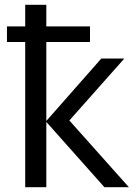

<svg xmlns="http://www.w3.org/2000/svg" viewBox="-20 -780 574 800"><path d="M173 -760V-670H355V-605H173V-276L402 -536H498L269 -278L517 0H415L173 -272V0H85V-605H9V-670H85V-760Z"/></svg>

Font: Noto IKEA Arabic
Style: Regular
Weight: 400
Designer: Monotype Design Team
Foundry: Monotype Imaging Inc.
Version: Version 1.200